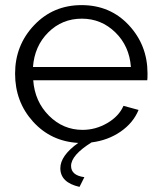

<svg xmlns="http://www.w3.org/2000/svg" viewBox="-20 -550 627 751"><path d="M310 143 291 181Q216 164 216 108Q216 59 286 9Q179 3 109 -74.5Q39 -152 39 -262Q39 -373 113.5 -451.5Q188 -530 299 -530Q411 -530 484 -451.5Q557 -373 557 -263Q557 -240 556 -236H110Q116 -153 171.5 -97.5Q227 -42 303 -42Q354 -42 399.5 -68.5Q445 -95 463 -136L522 -120Q501 -69 451.5 -35Q402 -1 338 7Q258 57 258 99Q258 136 310 143ZM109 -288H492Q486 -370 431 -423.5Q376 -477 300 -477Q223 -477 169 -423.5Q115 -370 109 -288Z"/></svg>

Font: Raleway
Style: Regular
Weight: 400
Designer: Matt McInerney, Pablo Impallari, Rodrigo Fuenzalida
Foundry: Matt McInerney, Pablo Impallari, Rodrigo Fuenzalida
Version: Version 1.000;PS 001.001;hotconv 1.0.56; ttfautohint (v1.5)